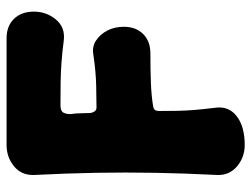

<svg xmlns="http://www.w3.org/2000/svg" viewBox="-108 -618 747 570"><g transform="rotate(-90 265.0 -333.5)"><path d="M515 -606Q515 -569 492 -541Q469 -513 431 -517Q392 -522 363.5 -524Q335 -526 306.5 -526.5Q278 -527 237 -527Q219 -527 214.5 -517Q210 -507 211 -495Q213 -481 213 -473Q213 -465 213.5 -458Q214 -451 214 -438Q215 -431 219 -425.5Q223 -420 230 -420Q256 -420 296.5 -421Q337 -422 385 -429Q410 -434 429 -421.5Q448 -409 459 -387.5Q470 -366 470 -339Q470 -303 448.5 -281.5Q427 -260 391 -260Q341 -260 303 -258.5Q265 -257 235 -252Q227 -251 223.5 -247Q220 -243 220 -233Q220 -201 220.5 -178.5Q221 -156 223 -130.5Q225 -105 230 -64Q234 -26 203.5 -3Q173 20 119 20Q83 20 56 -2.5Q29 -25 30 -61Q35 -159 36.5 -246.5Q38 -334 36.5 -421.5Q35 -509 30 -606Q29 -643 56 -665Q83 -687 119 -687H436Q472 -687 493.5 -665Q515 -643 515 -606Z"/></g></svg>

Font: Winky Sans ExtraBold
Style: Regular
Weight: 800
Designer: Simon Atzbach
Foundry: typofactur
Version: Version 1.205